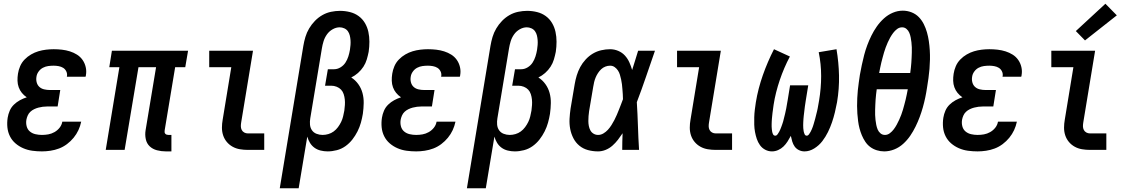

<svg xmlns="http://www.w3.org/2000/svg" viewBox="-20 -801 6040 1026"><path d="M204 8Q178 8 152.5 4.5Q127 1 104 -9Q81 -19 62.5 -35Q44 -51 33 -73Q22 -95 19.5 -120.5Q17 -146 21 -172Q24 -191 32 -209.5Q40 -228 54.5 -242Q69 -256 86.5 -265.5Q104 -275 123 -281Q108 -291 97 -304.5Q86 -318 80 -334.5Q74 -351 73.5 -369.5Q73 -388 76 -407Q79 -427 87.5 -447Q96 -467 111.5 -483Q127 -499 146 -510Q165 -521 185 -527Q205 -533 226 -535.5Q247 -538 267 -538Q289 -538 311 -535.5Q333 -533 353.5 -526.5Q374 -520 391.5 -509Q409 -498 421 -481Q433 -464 438 -442.5Q443 -421 439 -399Q439 -397 438.5 -395Q438 -393 437 -391H337Q337 -392 337.5 -393Q338 -394 338 -394Q340 -408 334 -420Q328 -432 317.5 -438.5Q307 -445 293.5 -447.5Q280 -450 267 -450Q252 -450 237.5 -448Q223 -446 209.5 -439Q196 -432 186.5 -419Q177 -406 175 -392Q172 -376 176 -361Q180 -346 190.5 -336.5Q201 -327 216 -323.5Q231 -320 247 -320H302L288 -232H232Q220 -232 208.5 -230.5Q197 -229 185.5 -226Q174 -223 162.5 -217.5Q151 -212 142 -203.5Q133 -195 128 -183.5Q123 -172 121 -161Q118 -143 122.5 -126Q127 -109 139.5 -98.5Q152 -88 169 -84Q186 -80 204 -80Q221 -80 238 -83Q255 -86 271 -95Q287 -104 298.5 -118.5Q310 -133 313 -151H414Q409 -127 399 -105.5Q389 -84 373.5 -65Q358 -46 338 -31Q318 -16 295.5 -7.5Q273 1 249.5 4.5Q226 8 204 8Z M866 8Q842 8 819 2Q796 -4 780 -19Q764 -34 759 -57.5Q754 -81 758 -105L814 -442H720L646 0H545L618 -442H564L578 -530H985L970 -442H916L860 -105Q859 -100 859.5 -95Q860 -90 863 -86.5Q866 -83 870.5 -81.5Q875 -80 880 -80H896V8Z M1305 0Q1283 0 1262 -3.5Q1241 -7 1223 -17Q1205 -27 1192 -42.5Q1179 -58 1172.5 -77.5Q1166 -97 1166 -118.5Q1166 -140 1170 -162L1216 -442H1098V-530H1332L1269 -148Q1267 -137 1267 -126.5Q1267 -116 1271.5 -107Q1276 -98 1285 -93Q1294 -88 1305 -88H1392V0Z M1475 205 1601 -556Q1605 -580 1612 -603.5Q1619 -627 1632 -649Q1645 -671 1663 -689.5Q1681 -708 1703 -720.5Q1725 -733 1749.5 -738Q1774 -743 1797 -743Q1824 -743 1850 -736.5Q1876 -730 1896.5 -715Q1917 -700 1930 -678Q1943 -656 1948.5 -630.5Q1954 -605 1954 -578Q1954 -551 1950 -524Q1946 -504 1940 -483.5Q1934 -463 1922 -444.5Q1910 -426 1893 -411Q1876 -396 1857 -387Q1879 -373 1894.5 -351.5Q1910 -330 1917 -304Q1924 -278 1923.5 -250Q1923 -222 1919 -193Q1915 -169 1908.5 -145.5Q1902 -122 1890.5 -99Q1879 -76 1863 -55.5Q1847 -35 1826 -20Q1805 -5 1780 1.5Q1755 8 1731 8Q1712 8 1693.5 3.5Q1675 -1 1660.5 -11.5Q1646 -22 1636.5 -37.5Q1627 -53 1622 -71L1576 205ZM1704 -80Q1719 -80 1734.5 -84.5Q1750 -89 1763 -98.5Q1776 -108 1786 -121.5Q1796 -135 1803 -149.5Q1810 -164 1813.5 -179Q1817 -194 1820 -210Q1822 -225 1823 -240Q1824 -255 1822.5 -269.5Q1821 -284 1816.5 -298Q1812 -312 1802.5 -322Q1793 -332 1779 -337.5Q1765 -343 1750 -343H1717L1732 -431H1765Q1783 -431 1799.5 -441Q1816 -451 1826 -466.5Q1836 -482 1841.5 -499.5Q1847 -517 1850 -535Q1852 -548 1853 -561Q1854 -574 1853 -587Q1852 -600 1849 -612Q1846 -624 1839 -634Q1832 -644 1820 -649.5Q1808 -655 1795 -655Q1776 -655 1757.5 -644.5Q1739 -634 1727 -617Q1715 -600 1709 -580.5Q1703 -561 1700 -542L1638 -169Q1638 -169 1638 -169Q1638 -169 1638 -169Q1635 -152 1636.5 -135Q1638 -118 1647 -105Q1656 -92 1671.5 -86Q1687 -80 1704 -80Z M2204 8Q2178 8 2152.5 4.5Q2127 1 2104 -9Q2081 -19 2062.5 -35Q2044 -51 2033 -73Q2022 -95 2019.5 -120.5Q2017 -146 2021 -172Q2024 -191 2032 -209.5Q2040 -228 2054.5 -242Q2069 -256 2086.5 -265.5Q2104 -275 2123 -281Q2108 -291 2097 -304.5Q2086 -318 2080 -334.5Q2074 -351 2073.5 -369.5Q2073 -388 2076 -407Q2079 -427 2087.5 -447Q2096 -467 2111.5 -483Q2127 -499 2146 -510Q2165 -521 2185 -527Q2205 -533 2226 -535.5Q2247 -538 2267 -538Q2289 -538 2311 -535.5Q2333 -533 2353.5 -526.5Q2374 -520 2391.5 -509Q2409 -498 2421 -481Q2433 -464 2438 -442.5Q2443 -421 2439 -399Q2439 -397 2438.5 -395Q2438 -393 2437 -391H2337Q2337 -392 2337.5 -393Q2338 -394 2338 -394Q2340 -408 2334 -420Q2328 -432 2317.5 -438.5Q2307 -445 2293.5 -447.5Q2280 -450 2267 -450Q2252 -450 2237.5 -448Q2223 -446 2209.5 -439Q2196 -432 2186.5 -419Q2177 -406 2175 -392Q2172 -376 2176 -361Q2180 -346 2190.5 -336.5Q2201 -327 2216 -323.5Q2231 -320 2247 -320H2302L2288 -232H2232Q2220 -232 2208.5 -230.5Q2197 -229 2185.5 -226Q2174 -223 2162.5 -217.5Q2151 -212 2142 -203.5Q2133 -195 2128 -183.5Q2123 -172 2121 -161Q2118 -143 2122.5 -126Q2127 -109 2139.5 -98.5Q2152 -88 2169 -84Q2186 -80 2204 -80Q2221 -80 2238 -83Q2255 -86 2271 -95Q2287 -104 2298.5 -118.5Q2310 -133 2313 -151H2414Q2409 -127 2399 -105.5Q2389 -84 2373.5 -65Q2358 -46 2338 -31Q2318 -16 2295.5 -7.5Q2273 1 2249.5 4.5Q2226 8 2204 8Z M2475 205 2601 -556Q2605 -580 2612 -603.5Q2619 -627 2632 -649Q2645 -671 2663 -689.5Q2681 -708 2703 -720.5Q2725 -733 2749.5 -738Q2774 -743 2797 -743Q2824 -743 2850 -736.5Q2876 -730 2896.5 -715Q2917 -700 2930 -678Q2943 -656 2948.5 -630.5Q2954 -605 2954 -578Q2954 -551 2950 -524Q2946 -504 2940 -483.5Q2934 -463 2922 -444.5Q2910 -426 2893 -411Q2876 -396 2857 -387Q2879 -373 2894.5 -351.5Q2910 -330 2917 -304Q2924 -278 2923.5 -250Q2923 -222 2919 -193Q2915 -169 2908.5 -145.5Q2902 -122 2890.5 -99Q2879 -76 2863 -55.5Q2847 -35 2826 -20Q2805 -5 2780 1.5Q2755 8 2731 8Q2712 8 2693.5 3.5Q2675 -1 2660.5 -11.5Q2646 -22 2636.5 -37.5Q2627 -53 2622 -71L2576 205ZM2704 -80Q2719 -80 2734.5 -84.5Q2750 -89 2763 -98.5Q2776 -108 2786 -121.5Q2796 -135 2803 -149.5Q2810 -164 2813.5 -179Q2817 -194 2820 -210Q2822 -225 2823 -240Q2824 -255 2822.5 -269.5Q2821 -284 2816.5 -298Q2812 -312 2802.5 -322Q2793 -332 2779 -337.5Q2765 -343 2750 -343H2717L2732 -431H2765Q2783 -431 2799.5 -441Q2816 -451 2826 -466.5Q2836 -482 2841.5 -499.5Q2847 -517 2850 -535Q2852 -548 2853 -561Q2854 -574 2853 -587Q2852 -600 2849 -612Q2846 -624 2839 -634Q2832 -644 2820 -649.5Q2808 -655 2795 -655Q2776 -655 2757.5 -644.5Q2739 -634 2727 -617Q2715 -600 2709 -580.5Q2703 -561 2700 -542L2638 -169Q2638 -169 2638 -169Q2638 -169 2638 -169Q2635 -152 2636.5 -135Q2638 -118 2647 -105Q2656 -92 2671.5 -86Q2687 -80 2704 -80Z M3176 8Q3148 8 3122 1Q3096 -6 3076 -22.5Q3056 -39 3044 -62.5Q3032 -86 3027 -112Q3022 -138 3023.5 -166Q3025 -194 3029 -221L3051 -351Q3055 -375 3062 -398Q3069 -421 3080.5 -442.5Q3092 -464 3109.5 -483Q3127 -502 3148 -514.5Q3169 -527 3193 -532.5Q3217 -538 3240 -538Q3263 -538 3284 -529Q3305 -520 3319.5 -504Q3334 -488 3343 -468Q3352 -448 3358 -427Q3366 -452 3374 -478Q3382 -504 3390 -530H3480Q3456 -461 3432.5 -392Q3409 -323 3383 -255Q3387 -191 3389 -127.5Q3391 -64 3395 0H3305Q3305 -22 3305.5 -44.5Q3306 -67 3307 -89Q3295 -71 3282 -54Q3269 -37 3252.5 -22.5Q3236 -8 3216 0Q3196 8 3176 8ZM3176 -80Q3191 -80 3204.5 -88Q3218 -96 3228.5 -107.5Q3239 -119 3247.5 -132.5Q3256 -146 3263 -159.5Q3270 -173 3276 -187Q3282 -201 3287.5 -215Q3293 -229 3298.5 -243Q3304 -257 3309 -271Q3309 -285 3308 -298Q3307 -311 3306 -324.5Q3305 -338 3303.5 -351Q3302 -364 3299 -377Q3296 -390 3292.5 -402Q3289 -414 3282 -424.5Q3275 -435 3264.5 -442.5Q3254 -450 3240 -450Q3227 -450 3214.5 -445Q3202 -440 3192.5 -431Q3183 -422 3175.5 -410.5Q3168 -399 3163 -387Q3158 -375 3155 -362.5Q3152 -350 3150 -337L3128 -207Q3126 -194 3125 -180.5Q3124 -167 3124 -154Q3124 -141 3126.5 -128Q3129 -115 3135 -104Q3141 -93 3152 -86.5Q3163 -80 3176 -80Z M3805 0Q3783 0 3762 -3.5Q3741 -7 3723 -17Q3705 -27 3692 -42.5Q3679 -58 3672.5 -77.5Q3666 -97 3666 -118.5Q3666 -140 3670 -162L3716 -442H3598V-530H3832L3769 -148Q3767 -137 3767 -126.5Q3767 -116 3771.5 -107Q3776 -98 3785 -93Q3794 -88 3805 -88H3892V0Z M4105 8Q4086 8 4069 -1Q4052 -10 4041 -25.5Q4030 -41 4024 -59Q4018 -77 4014.5 -96Q4011 -115 4010.5 -134.5Q4010 -154 4010.5 -174Q4011 -194 4013.5 -214.5Q4016 -235 4019 -254Q4025 -291 4034.5 -327.5Q4044 -364 4056.5 -399.5Q4069 -435 4084 -470Q4099 -505 4116 -538L4201 -499Q4185 -469 4171.5 -437.5Q4158 -406 4147 -373.5Q4136 -341 4127.5 -307.5Q4119 -274 4114 -241Q4113 -234 4112 -226.5Q4111 -219 4110 -211.5Q4109 -204 4108 -197Q4107 -190 4106.5 -182.5Q4106 -175 4105 -167.5Q4104 -160 4104 -153Q4104 -146 4103.5 -138.5Q4103 -131 4103.5 -124Q4104 -117 4104.5 -110Q4105 -103 4106.5 -96Q4108 -89 4111.5 -82.5Q4115 -76 4123 -76Q4130 -76 4135 -83Q4140 -90 4143.5 -96.5Q4147 -103 4150 -110Q4153 -117 4155.5 -124Q4158 -131 4160.5 -138Q4163 -145 4165 -152Q4167 -159 4168.5 -166Q4170 -173 4172 -180Q4174 -187 4175.5 -194Q4177 -201 4178.5 -208Q4180 -215 4181.5 -222Q4183 -229 4184 -236.5Q4185 -244 4186.5 -251Q4188 -258 4189 -265L4202 -345H4299L4286 -265Q4285 -257 4283.5 -248.5Q4282 -240 4281 -232Q4280 -224 4279 -215.5Q4278 -207 4277 -198.5Q4276 -190 4275 -182Q4274 -174 4273.5 -165.5Q4273 -157 4272.5 -149Q4272 -141 4272 -132.5Q4272 -124 4272.5 -116Q4273 -108 4274.5 -100Q4276 -92 4279.5 -84Q4283 -76 4291 -76Q4298 -76 4303 -83Q4308 -90 4311.5 -96.5Q4315 -103 4318 -110Q4321 -117 4323.5 -124Q4326 -131 4328 -138Q4330 -145 4332 -152Q4334 -159 4336 -166Q4338 -173 4339.5 -180Q4341 -187 4343 -194Q4345 -201 4346.5 -208Q4348 -215 4349.5 -222Q4351 -229 4352 -236Q4353 -243 4354.5 -250Q4356 -257 4357 -264Q4368 -330 4368 -394.5Q4368 -459 4355 -522L4450 -538Q4462 -468 4463.5 -397.5Q4465 -327 4453 -255Q4448 -228 4441.5 -201Q4435 -174 4426 -147.5Q4417 -121 4404.5 -95.5Q4392 -70 4374.5 -47Q4357 -24 4331.5 -8Q4306 8 4279 8Q4263 8 4249 1Q4235 -6 4226.5 -18Q4218 -30 4213.5 -45Q4209 -60 4206 -75Q4198 -60 4188.5 -45Q4179 -30 4166.5 -18Q4154 -6 4138 1Q4122 8 4105 8Z M4705 8Q4685 8 4665.5 2Q4646 -4 4630.5 -15.5Q4615 -27 4604 -43.5Q4593 -60 4585.5 -78Q4578 -96 4573 -115Q4568 -134 4565.5 -154Q4563 -174 4561.5 -194Q4560 -214 4560 -235Q4560 -256 4561 -277Q4562 -298 4564 -318.5Q4566 -339 4569 -359.5Q4572 -380 4575 -401Q4580 -428 4585.5 -454.5Q4591 -481 4598 -507.5Q4605 -534 4614.5 -559.5Q4624 -585 4636.5 -610.5Q4649 -636 4665.5 -659.5Q4682 -683 4703.5 -702.5Q4725 -722 4751 -733Q4777 -744 4804 -744Q4829 -744 4851.5 -735Q4874 -726 4890 -709.5Q4906 -693 4916.5 -672Q4927 -651 4933.5 -628Q4940 -605 4943.5 -581Q4947 -557 4948.5 -532.5Q4950 -508 4949.5 -483Q4949 -458 4947 -433Q4945 -408 4941.5 -383.5Q4938 -359 4934 -334Q4930 -307 4924.5 -280.5Q4919 -254 4911.5 -227.5Q4904 -201 4894.5 -175.5Q4885 -150 4872.5 -124.5Q4860 -99 4844 -75.5Q4828 -52 4806.5 -32.5Q4785 -13 4758.5 -2.5Q4732 8 4705 8Q4705 8 4705 8Q4705 8 4705 8ZM4678 -411H4844Q4846 -425 4847.5 -439Q4849 -453 4850 -466.5Q4851 -480 4851.5 -493.5Q4852 -507 4852.5 -520.5Q4853 -534 4852.5 -548Q4852 -562 4850.5 -575Q4849 -588 4846.5 -601Q4844 -614 4839 -626Q4834 -638 4824 -646.5Q4814 -655 4801 -655Q4786 -655 4774 -646Q4762 -637 4753 -625Q4744 -613 4737 -600.5Q4730 -588 4724 -574.5Q4718 -561 4713 -547.5Q4708 -534 4704 -520.5Q4700 -507 4696.5 -493.5Q4693 -480 4689.5 -466.5Q4686 -453 4683.5 -439Q4681 -425 4678 -411ZM4709 -80Q4723 -80 4735 -89Q4747 -98 4756 -110Q4765 -122 4772 -135Q4779 -148 4785 -161Q4791 -174 4796 -187.5Q4801 -201 4805 -214.5Q4809 -228 4812.5 -241.5Q4816 -255 4819.5 -268.5Q4823 -282 4825.5 -296Q4828 -310 4831 -324H4665Q4663 -310 4661.5 -296Q4660 -282 4659 -268.5Q4658 -255 4657.5 -241.5Q4657 -228 4656.5 -214Q4656 -200 4656.5 -186.5Q4657 -173 4658.5 -160Q4660 -147 4662.5 -134Q4665 -121 4670 -109Q4675 -97 4685 -88.5Q4695 -80 4709 -80Z M5204 8Q5178 8 5152.5 4.5Q5127 1 5104 -9Q5081 -19 5062.5 -35Q5044 -51 5033 -73Q5022 -95 5019.5 -120.5Q5017 -146 5021 -172Q5024 -191 5032 -209.5Q5040 -228 5054.5 -242Q5069 -256 5086.5 -265.5Q5104 -275 5123 -281Q5108 -291 5097 -304.5Q5086 -318 5080 -334.5Q5074 -351 5073.5 -369.5Q5073 -388 5076 -407Q5079 -427 5087.5 -447Q5096 -467 5111.5 -483Q5127 -499 5146 -510Q5165 -521 5185 -527Q5205 -533 5226 -535.5Q5247 -538 5267 -538Q5289 -538 5311 -535.5Q5333 -533 5353.5 -526.5Q5374 -520 5391.5 -509Q5409 -498 5421 -481Q5433 -464 5438 -442.5Q5443 -421 5439 -399Q5439 -397 5438.5 -395Q5438 -393 5437 -391H5337Q5337 -392 5337.5 -393Q5338 -394 5338 -394Q5340 -408 5334 -420Q5328 -432 5317.5 -438.5Q5307 -445 5293.5 -447.5Q5280 -450 5267 -450Q5252 -450 5237.5 -448Q5223 -446 5209.5 -439Q5196 -432 5186.5 -419Q5177 -406 5175 -392Q5172 -376 5176 -361Q5180 -346 5190.5 -336.5Q5201 -327 5216 -323.5Q5231 -320 5247 -320H5302L5288 -232H5232Q5220 -232 5208.5 -230.5Q5197 -229 5185.5 -226Q5174 -223 5162.5 -217.5Q5151 -212 5142 -203.5Q5133 -195 5128 -183.5Q5123 -172 5121 -161Q5118 -143 5122.5 -126Q5127 -109 5139.5 -98.5Q5152 -88 5169 -84Q5186 -80 5204 -80Q5221 -80 5238 -83Q5255 -86 5271 -95Q5287 -104 5298.5 -118.5Q5310 -133 5313 -151H5414Q5409 -127 5399 -105.5Q5389 -84 5373.5 -65Q5358 -46 5338 -31Q5318 -16 5295.5 -7.5Q5273 1 5249.5 4.5Q5226 8 5204 8Z M5805 0Q5783 0 5762 -3.5Q5741 -7 5723 -17Q5705 -27 5692 -42.5Q5679 -58 5672.5 -77.5Q5666 -97 5666 -118.5Q5666 -140 5670 -162L5716 -442H5598V-530H5832L5769 -148Q5767 -137 5767 -126.5Q5767 -116 5771.5 -107Q5776 -98 5785 -93Q5794 -88 5805 -88H5892V0ZM5778 -585 5729 -635 5887 -781 5948 -719Z"/></svg>

Font: Iosevka Curly Slab SmBdObl
Style: Regular
Weight: 600
Italic angle: -9°
Monospace: yes
Designer: Belleve Invis
Foundry: Belleve Invis
Version: Version 11.0.0; ttfautohint (v1.8.3)